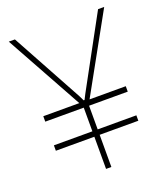

<svg xmlns="http://www.w3.org/2000/svg" viewBox="-132 -802 771 893"><g transform="rotate(-20 253.5 -355.5)"><path d="M267.1 -360.4C267.1 -360.4 254.4 -335.4 254.4 -335.4C254.4 -335.4 250 -335.4 250 -335.4C250 -335.4 237.8 -360.4 237.8 -360.4C237.8 -360.4 46.4 -710.9 46.4 -710.9C46.4 -710.9 16.1 -710.9 16.1 -710.9C16.1 -710.9 226.6 -330.1 226.6 -330.1C226.6 -330.1 48.3 -330.1 48.3 -330.1C48.3 -330.1 48.3 -303.2 48.3 -303.2C48.3 -303.2 238.8 -303.2 238.8 -303.2C238.8 -303.2 238.8 -186 238.8 -186C238.8 -186 48.3 -186 48.3 -186C48.3 -186 48.3 -159.2 48.3 -159.2C48.3 -159.2 238.8 -159.2 238.8 -159.2C238.8 -159.2 238.8 0 238.8 0C238.8 0 265.1 0 265.1 0C265.1 0 265.1 -159.2 265.1 -159.2C265.1 -159.2 456.5 -159.2 456.5 -159.2C456.5 -159.2 456.5 -186 456.5 -186C456.5 -186 265.1 -186 265.1 -186C265.1 -186 265.1 -303.2 265.1 -303.2C265.1 -303.2 456.5 -303.2 456.5 -303.2C456.5 -303.2 456.5 -330.1 456.5 -330.1C456.5 -330.1 277.3 -330.1 277.3 -330.1C277.3 -330.1 488.3 -710.9 488.3 -710.9C488.3 -710.9 458 -710.9 458 -710.9C458 -710.9 267.1 -360.4 267.1 -360.4Z"/></g></svg>

Font: WOX
Style: Regular
Weight: 500
Designer: Google
Foundry: ""
Version: ""